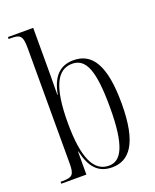

<svg xmlns="http://www.w3.org/2000/svg" viewBox="-143 -842 754 935"><g transform="rotate(-20 234.0 -375.0)"><path d="M275 10C364 10 424 -60 424 -267C424 -464 372 -545 275 -545C203 -545 162 -501 146 -413H144C145 -482 145 -531 145 -568V-760H14V-750H21C73 -750 86 -744 86 -675V-80C86 -20 76 -10 22 -10H14V0H144V-119H146C165 -34 203 10 275 10ZM263 -3C187 -3 145 -81 145 -267C145 -453 185 -531 263 -531C335 -531 364 -457 364 -268C364 -70 327 -3 263 -3Z"/></g></svg>

Font: Noto Serif Display ExtraCondensed Light
Style: Regular
Weight: 300
Width: 2
Designer: Monotype Design Team
Foundry: Monotype Imaging Inc.
Version: Version 2.009